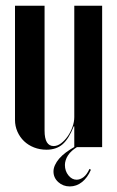

<svg xmlns="http://www.w3.org/2000/svg" viewBox="-20 -515 411 672"><path d="M238 -72.8H240V-42.8V0H337.5V-495H240V-105.5Q240 -88 233.5 -70.1Q227 -52.2 216.6 -37.5Q206.2 -22.8 193.4 -13.2Q180.5 -3.8 167.8 -3.8Q152.2 -3.8 144.1 -17.1Q136 -30.5 136 -57.8V-495H32.5V-95.2Q32.5 -73.5 41 -54.2Q49.5 -35 64.2 -20.9Q79 -6.8 99.2 1.1Q119.5 9 142.5 9Q177.2 9 199.2 -10.2Q221.2 -29.5 238 -72.8ZM293.2 76.2Q284.2 96 272.4 105Q260.5 114 248 114Q231.8 114 219.5 98.8Q207.2 83.5 207.2 62.5Q207.2 54.2 209.9 45.8Q212.5 37.2 217.9 28.9Q223.2 20.5 231.6 13Q240 5.5 252.2 -2H242.5Q224.5 8.2 210.6 18.6Q196.8 29 187.1 40.2Q177.5 51.5 172.4 62.9Q167.2 74.2 167.2 85.2Q167.2 107.2 184 122.4Q200.8 137.5 224.2 137.5Q247.8 137.5 267 122.2Q286.2 107 298.2 79.2Z"/></svg>

Font: Moniqa Black
Style: Regular
Weight: 900
Designer: Rajesh Rajput
Foundry: Rajesh Rajput
Version: Version 1.000